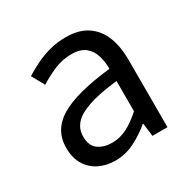

<svg xmlns="http://www.w3.org/2000/svg" viewBox="-132 -687 827 830"><g transform="rotate(-30 281.5 -272.0)"><path d="M217 13Q172 13 136 -5Q100 -23 79.5 -57.5Q59 -92 59 -141Q59 -230 138.5 -277.5Q218 -325 392 -344Q392 -379 382.5 -410.5Q373 -442 349 -461.5Q325 -481 280 -481Q233 -481 191.5 -462.5Q150 -444 117 -423L82 -486Q107 -502 140 -518.5Q173 -535 212 -546Q251 -557 295 -557Q361 -557 402.5 -529Q444 -501 463.5 -451.5Q483 -402 483 -334V0H408L400 -65H397Q359 -33 313.5 -10Q268 13 217 13ZM243 -61Q282 -61 317.5 -79Q353 -97 392 -132V-283Q301 -273 247 -254.5Q193 -236 170 -209.5Q147 -183 147 -147Q147 -100 175 -80.5Q203 -61 243 -61Z"/></g></svg>

Font: Noto Sans TC
Style: Regular
Weight: 400
Designer: Ryoko NISHIZUKA  (kana, bopomofo & ideographs); Paul D. Hunt (Latin, Greek & Cyrillic); Sandoll Communications , Soo-you
Foundry: Adobe
Version: Version 2.004-H2;hotconv 1.0.118;makeotfexe 2.5.65603